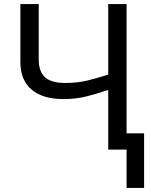

<svg xmlns="http://www.w3.org/2000/svg" viewBox="-20 -734 743 942"><path d="M601 -714V-80H687V188H601V0H511V-293Q453 -273 402.5 -260.5Q352 -248 290 -248Q190 -248 135 -294.5Q80 -341 80 -429V-714H170V-442Q170 -384 200.5 -355.5Q231 -327 299 -327Q358 -327 405 -338Q452 -349 511 -368V-714Z"/></svg>

Font: Noto Sans Ambassadori
Style: Regular
Weight: 400
Designer: Monotype Design Team
Foundry: Monotype Imaging Inc.
Version: Version 2.013